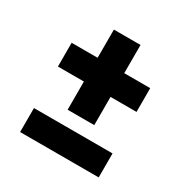

<svg xmlns="http://www.w3.org/2000/svg" viewBox="-128 -667 728 749"><g transform="rotate(30 236.0 -292.5)"><path d="M413 -28H59V-136H413ZM296 -430H413V-323H296V-196H176V-323H59V-430H176V-557H296Z"/></g></svg>

Font: Raleway
Style: Bold
Weight: 700
Designer: Matt McInerney, Pablo Impallari, Rodrigo Fuenzalida
Foundry: Matt McInerney, Pablo Impallari, Rodrigo Fuenzalida
Version: Version 3.000